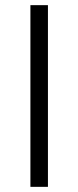

<svg xmlns="http://www.w3.org/2000/svg" viewBox="-20 -725 304 745"><path d="M98 0V-705H166V0Z"/></svg>

Font: Nunito Sans 8pt Light
Style: Regular
Weight: 300
Version: Version 3.101;gftools[0.9.27]